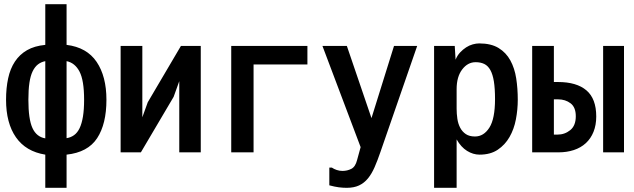

<svg xmlns="http://www.w3.org/2000/svg" viewBox="-20 -746 3040 920"><path d="M197 -5Q104 -20 56.5 -88Q9 -156 9 -268Q9 -324 19 -370.5Q29 -417 51.5 -451Q74 -485 109.5 -505.5Q145 -526 197 -531V-726H299V-531Q396 -519 443 -449.5Q490 -380 490 -268Q490 -152 445.5 -84Q401 -16 299 -5V154H197ZM116 -268Q116 -175 135.5 -132.5Q155 -90 197 -83V-453Q177 -449 162 -437.5Q147 -426 136.5 -404.5Q126 -383 121 -349.5Q116 -316 116 -268ZM383 -268Q383 -361 361 -403Q339 -445 299 -453V-84Q319 -87 335 -98.5Q351 -110 361.5 -132Q372 -154 377.5 -187.5Q383 -221 383 -268Z M662 -184 688 -256 847 -526H942V-16H839V-357L812 -282L655 -16H558V-526H662Z M1088 -526H1453V-437H1195V-16H1088Z M1558 57H1570Q1580 64 1593.5 68.5Q1607 73 1621 73Q1644 73 1663.5 63Q1683 53 1691 21L1708 -41L1525 -526H1642L1760 -180L1868 -526H1979L1803 -18Q1789 23 1775 55Q1761 87 1743 109Q1725 131 1700.5 142.5Q1676 154 1641 154Q1623 154 1603.5 151.5Q1584 149 1558 142Z M2168 -225Q2168 -201 2171.5 -177Q2175 -153 2185 -134Q2195 -115 2212 -103.5Q2229 -92 2256 -92Q2298 -92 2325 -134.5Q2352 -177 2352 -271Q2352 -322 2346.5 -356Q2341 -390 2329.5 -410.5Q2318 -431 2300.5 -439.5Q2283 -448 2259 -448Q2221 -448 2194.5 -413Q2168 -378 2168 -319ZM2278 -5Q2247 -5 2218 -23Q2189 -41 2168 -78V154H2060V-526H2159L2163 -460Q2171 -480 2184.5 -494.5Q2198 -509 2213.5 -519Q2229 -529 2245.5 -533.5Q2262 -538 2276 -538Q2333 -538 2369 -516Q2405 -494 2425.5 -456.5Q2446 -419 2453.5 -370.5Q2461 -322 2461 -268Q2461 -221 2452 -174Q2443 -127 2421.5 -89.5Q2400 -52 2365 -28.5Q2330 -5 2278 -5Z M2970 -16H2870V-526H2970ZM2530 -526H2634V-353H2654Q2743 -353 2790 -313Q2837 -273 2837 -188Q2837 -147 2824 -114.5Q2811 -82 2787 -60Q2763 -38 2729.5 -27Q2696 -16 2656 -16H2530ZM2651 -101Q2686 -101 2712.5 -122.5Q2739 -144 2739 -189Q2739 -232 2714 -251Q2689 -270 2654 -270H2634V-101Z"/></svg>

Font: D2Coding ligature
Style: Bold
Weight: 700
Monospace: yes
Designer: Yong-Rak Park; Jeong-Hwan Yoon; Sang-Min Lee;
Foundry: NHN Corporation
Version: Version 1.3.2; Build 20180524